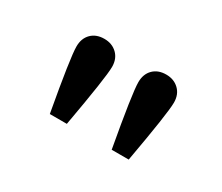

<svg xmlns="http://www.w3.org/2000/svg" viewBox="-53 -790 498 430"><g transform="rotate(30 196.5 -574.5)"><path d="M73 -632Q73 -653 85.5 -665.5Q98 -678 119 -678Q139 -678 152 -665.5Q165 -653 165 -632Q165 -605 141 -471H97Q73 -604 73 -632ZM233 -632Q233 -653 245.5 -665.5Q258 -678 279 -678Q299 -678 312 -665.5Q325 -653 325 -632Q325 -605 301 -471H257Q233 -604 233 -632Z"/></g></svg>

Font: Caladea
Style: Regular
Weight: 400
Designer: Carolina Giovagnoli and Andres Torresi
Foundry: Carolina Giovagnoli & Andres Torresi
Version: Version 1.001